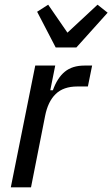

<svg xmlns="http://www.w3.org/2000/svg" viewBox="-20 -797 478 817"><path d="M26 0 130 -518H215L194 -413H205Q224 -466 256 -492Q288 -518 339 -518H372L354 -429H309Q250 -429 217 -397Q184 -365 172 -304L112 0ZM217 -595 138 -747 185 -777 267 -658 395 -777 438 -743 305 -595Z"/></svg>

Font: IBM Plex Sans Condensed Text
Style: Italic
Weight: 450
Width: 3
Italic angle: -11°
Designer: Mike Abbink, Paul van der Laan, Pieter van Rosmalen
Foundry: Bold Monday
Version: Version 1.1